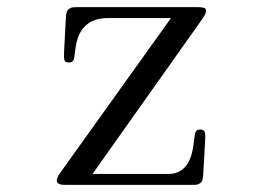

<svg xmlns="http://www.w3.org/2000/svg" viewBox="-20 -520 740 540"><path d="M533.2 -500Q554.2 -500 558.1 -495.1Q563.5 -487.8 550.8 -469.2L240.2 -30.8H454.1Q517.1 -30.8 525.4 -123Q525.9 -126 525.9 -127Q527.3 -143.1 530.5 -149.4Q533.7 -155.8 543 -155.8Q553.2 -155.8 555.7 -148.9Q558.1 -142.1 557.1 -127L551.8 -33.2Q551.3 -21 549.3 -14.2Q547.4 -7.3 542 -4.2Q536.6 -1 532 -0.5Q527.3 0 516.1 0H165Q144.5 0 141.1 -6.8Q136.2 -16.6 150.9 -36.1L460.9 -469.2H283.2Q199.7 -469.2 191.4 -376Q190.9 -374 190.9 -373Q189.5 -356.9 186.3 -350.6Q183.1 -344.2 173.8 -344.2Q163.6 -344.2 161.4 -350.8Q159.2 -357.4 160.2 -373L165 -466.8Q165.5 -479 167.7 -485.8Q169.9 -492.7 175.3 -495.8Q180.7 -499 185.3 -499.5Q189.9 -500 201.2 -500Z"/></svg>

Font: Director Light
Style: Regular
Weight: 100
Designer: Ange Degheest & May Jolivet & Justine Herbel
Foundry: Velvetyne Type Foundry
Version: Version 1.000;FEAKit 1.0